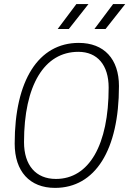

<svg xmlns="http://www.w3.org/2000/svg" viewBox="-20 -914 636 944"><path d="M250.5 9.8C448.2 9.8 564.9 -176.3 564.9 -490.7C564.9 -624 491.7 -703.1 367.2 -703.1C169.4 -703.1 52.2 -519 52.2 -208C52.2 -71.3 126 9.8 250.5 9.8ZM254.9 -34.2C156.2 -34.2 98.1 -101.6 98.1 -215.3C98.1 -494.1 197.3 -659.2 365.2 -659.2C459 -659.2 514.2 -593.8 514.2 -483.4C514.2 -201.2 418 -34.2 254.9 -34.2ZM263.7 -771.5H318.4L415 -894H355.5ZM444.3 -771.5H499L595.7 -894H536.1Z"/></svg>

Font: Cascadia Code PL ExtraLight
Style: Italic
Weight: 200
Italic angle: -10°
Monospace: yes
Designer: Aaron Bell
Foundry: Saja Typeworks
Version: Version 2404.023